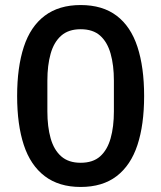

<svg xmlns="http://www.w3.org/2000/svg" viewBox="-20 -730 640 762"><path d="M300 12Q214 12 157.5 -31Q101 -74 74.5 -154.5Q48 -235 48 -349Q48 -463 74.5 -544Q101 -625 157.5 -667.5Q214 -710 300 -710Q387 -710 443 -667.5Q499 -625 525.5 -544Q552 -463 552 -349Q552 -235 525.5 -154.5Q499 -74 443 -31Q387 12 300 12ZM300 -84Q349 -84 377.5 -109.5Q406 -135 419 -181Q432 -227 432 -288V-410Q432 -471 419 -517Q406 -563 377.5 -588.5Q349 -614 300 -614Q252 -614 223 -588.5Q194 -563 181 -517Q168 -471 168 -410V-288Q168 -227 181 -181Q194 -135 223 -109.5Q252 -84 300 -84Z"/></svg>

Font: IBM Plex Sans Medium
Style: Regular
Weight: 500
Designer: Mike Abbink, Paul van der Laan, Pieter van Rosmalen
Foundry: Bold Monday
Version: Version 3.201